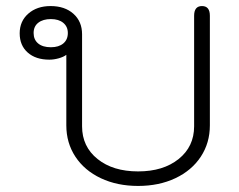

<svg xmlns="http://www.w3.org/2000/svg" viewBox="-20 -604 788 634"><path d="M199 -190V-423Q190 -416 174 -411.5Q158 -407 143 -407Q98 -407 71.5 -430.5Q45 -454 45 -494Q45 -534 73.5 -559Q102 -584 147 -584Q194 -584 222.5 -558.5Q251 -533 251 -491V-187Q251 -120 302 -79Q353 -38 436 -38Q519 -38 570 -79Q621 -120 621 -187V-552Q621 -584 647 -584Q673 -584 673 -552V-190Q673 -132 643 -86.5Q613 -41 559 -15.5Q505 10 436 10Q367 10 313 -15.5Q259 -41 229 -86.5Q199 -132 199 -190ZM204 -495Q204 -516 189 -528.5Q174 -541 148 -541Q122 -541 106.5 -529Q91 -517 91 -495Q91 -473 106 -460.5Q121 -448 148 -448Q174 -448 189 -460.5Q204 -473 204 -495Z"/></svg>

Font: Kodchasan ExtraLight
Style: Regular
Weight: 275
Version: Version 1.000; ttfautohint (v1.6)